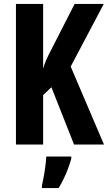

<svg xmlns="http://www.w3.org/2000/svg" viewBox="-20 -734 548 975"><path d="M508 0H356L241 -291L199 -251V0H61V-714H199V-385Q204 -404 214 -427.5Q224 -451 240 -481L359 -714H507L339 -396ZM342 72Q335 97 325 123.5Q315 150 303 174.5Q291 199 278 221H193V208Q197 191 202 164Q207 137 210.5 109Q214 81 215 61H342Z"/></svg>

Font: Noto Sans Display ExtraCondensed
Style: Bold
Weight: 700
Width: 2
Designer: Monotype Design Team
Foundry: Monotype Imaging Inc.
Version: Version 2.003